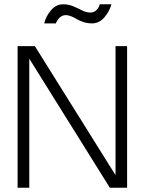

<svg xmlns="http://www.w3.org/2000/svg" viewBox="-20 -875 696 895"><path d="M286.5 -804.5Q270 -804.5 257.8 -792.5Q245.5 -780.5 240.5 -766H186Q194.5 -800 218 -827.5Q241.5 -855 274.5 -855Q300 -855 322 -845.5Q344 -836 363.2 -826.2Q382.5 -816.5 401 -816.5Q418.5 -816.5 430 -828.5Q441.5 -840.5 445 -855H499.5Q490 -821 466 -793.5Q442 -766 409 -766Q388.5 -766 369.8 -772Q351 -778 339.2 -785.2Q327.5 -792.5 313.2 -798.5Q299 -804.5 286.5 -804.5ZM492 0 116.5 -601.5V0H62V-660H142.5L518.5 -58.5V-660H572.5V0Z"/></svg>

Font: League Spartan Light
Style: Regular
Weight: 277
Foundry: The League of Moveable Type
Version: Version 2.002